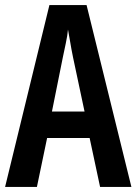

<svg xmlns="http://www.w3.org/2000/svg" viewBox="-20 -734 536 754"><path d="M373 0 332 -192H165L125 0H0L174 -714H320L496 0ZM267 -508Q260 -542 256 -567Q252 -592 247 -618Q245 -595 238.5 -564.5Q232 -534 227 -510L184 -296H312Z"/></svg>

Font: Noto Sans Sinhala ExtraCondensed SemiBold
Style: Regular
Weight: 600
Width: 2
Designer: Jelle Bosma - Monotype Design Team
Foundry: Monotype Imaging Inc.
Version: Version 2.006; ttfautohint (v1.8.4.7-5d5b)